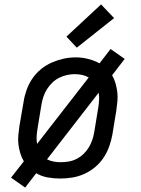

<svg xmlns="http://www.w3.org/2000/svg" viewBox="-20 -801 640 870"><path d="M94 49 30 4 88 -70Q78 -87 72 -106.5Q66 -126 63.5 -146.5Q61 -167 63 -188Q65 -209 68 -230L87 -340Q91 -367 100.5 -393.5Q110 -420 126 -444Q142 -468 165 -487Q188 -506 214.5 -517.5Q241 -529 268 -535Q295 -541 323 -541Q352 -541 379.5 -534Q407 -527 431 -514L481 -579L545 -534L488 -460Q498 -443 503.5 -423.5Q509 -404 511.5 -383.5Q514 -363 512 -342Q510 -321 507 -300L489 -190Q484 -163 474.5 -136.5Q465 -110 449 -86Q433 -62 410 -43Q387 -24 361 -12.5Q335 -1 307.5 3.5Q280 8 253 8Q224 8 196 3Q168 -2 144 -16ZM148 -149 382 -450Q368 -458 352 -461.5Q336 -465 319 -465Q301 -465 283 -461Q265 -457 248 -448.5Q231 -440 217 -426.5Q203 -413 193 -397Q183 -381 177 -363.5Q171 -346 168 -328L150 -218Q147 -200 146 -182.5Q145 -165 148 -149ZM254 -66Q273 -66 291 -69Q309 -72 326 -80.5Q343 -89 357.5 -102.5Q372 -116 382 -132.5Q392 -149 398 -166.5Q404 -184 407 -202L425 -312Q428 -330 429 -347.5Q430 -365 427 -381L193 -79Q207 -72 222.5 -69Q238 -66 254 -66ZM328 -585 281 -635 438 -781 497 -719Z"/></svg>

Font: Iosevka Curly Slab ExObl
Style: Regular
Weight: 400
Width: 7
Italic angle: -9°
Monospace: yes
Designer: Belleve Invis
Foundry: Belleve Invis
Version: Version 11.1.0; ttfautohint (v1.8.3)